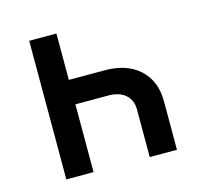

<svg xmlns="http://www.w3.org/2000/svg" viewBox="-85 -643 771 736"><g transform="rotate(-15 300.0 -275.0)"><path d="M199 -550V-366H341Q429 -366 479.5 -319.5Q530 -273 530 -192V0H422V-189Q422 -226 397.5 -247.5Q373 -269 330 -269H199V0H91V-550Z"/></g></svg>

Font: JetBrains Mono SemiBold
Style: Regular
Weight: 472
Monospace: yes
Designer: Philipp Nurullin, Konstantin Bulenkov
Foundry: JetBrains
Version: Version 2.305; ttfautohint (v1.8.4.7-5d5b)